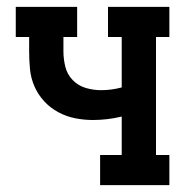

<svg xmlns="http://www.w3.org/2000/svg" viewBox="-20 -540 540 560"><path d="M272 0V-88H335V-200Q314 -195 293 -192.5Q272 -190 251 -190Q225 -190 199.5 -195Q174 -200 150.5 -212.5Q127 -225 109 -244.5Q91 -264 80.5 -288Q70 -312 67.5 -338Q65 -364 65 -390V-432H26V-520H205V-432H165V-390Q165 -368 170.5 -345.5Q176 -323 192 -306.5Q208 -290 230 -283.5Q252 -277 275 -277Q290 -277 305 -279Q320 -281 335 -285V-432H295V-520H474V-432H435V-88H474V0Z"/></svg>

Font: Iosevka Curly Slab Semibold
Style: Regular
Weight: 600
Monospace: yes
Designer: Belleve Invis
Foundry: Belleve Invis
Version: Version 22.1.2; ttfautohint (v1.8.4)